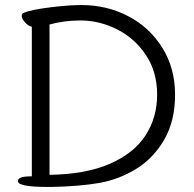

<svg xmlns="http://www.w3.org/2000/svg" viewBox="-20 -732 768 760"><path d="M51 -15Q51 -25 63.5 -29.5Q76 -34 106 -34V-626Q92 -629 79 -643.5Q66 -658 66 -669Q66 -678 73 -681Q101 -693 175 -702.5Q249 -712 303 -712Q403 -712 487.5 -668Q572 -624 622.5 -543Q673 -462 673 -357Q673 -254 630.5 -180Q588 -106 520 -64Q452 -22 374 -8Q294 6 183 8H169Q51 8 51 -15ZM602 -358Q602 -447 558 -513.5Q514 -580 444 -615.5Q374 -651 298 -651Q234 -651 176 -635V-40Q319 -42 414.5 -83.5Q510 -125 556 -196Q602 -267 602 -358Z"/></svg>

Font: Iansui
Style: Regular
Weight: 400
Designer: But Ko / Fontworks Inc.
Foundry: zi-hi.com / Fontworks Inc.
Version: Version 1.002